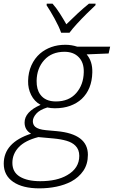

<svg xmlns="http://www.w3.org/2000/svg" viewBox="-59 -784 619 1044"><path d="M154.8 240.2Q64.5 240.2 12.9 205.1Q-38.6 169.9 -38.6 106Q-38.6 -8.8 109.9 -57.1Q74.7 -77.1 74.7 -117.7Q74.7 -175.8 161.6 -213.9Q127.9 -232.4 110.4 -267.6Q92.8 -302.7 93.8 -343.8Q94.7 -390.6 111.8 -428.7Q128.9 -466.8 159.2 -493.2Q185.5 -515.6 220.2 -528.1Q254.9 -540.5 296.4 -540.5Q329.6 -540.5 360.8 -530.3H540L531.7 -493.2L412.1 -488.3Q444.8 -450.2 442.9 -389.6Q440.9 -298.8 385.3 -246.1Q359.4 -222.2 322.8 -208.7Q286.1 -195.3 239.3 -195.3Q217.3 -195.3 198.2 -199.7Q155.8 -186.5 137.7 -165.3Q119.6 -144 119.6 -125Q119.6 -106.4 132.3 -94.7Q148.9 -80.1 190.9 -76.2L250.5 -70.8Q418.9 -55.2 418.9 57.6Q418.9 108.4 394.3 144.5Q369.6 180.7 328.1 203.1Q292.5 221.7 247.8 231Q203.1 240.2 154.8 240.2ZM245.1 -232.4Q315.4 -232.4 355.2 -277.6Q395 -322.8 396.5 -391.1Q397.9 -443.8 369.1 -473.1Q340.8 -502.4 291.5 -502.4Q222.2 -502.4 181.6 -457.5Q141.1 -412.6 140.1 -344.2Q139.6 -297.9 159.7 -270.5Q186.5 -232.4 245.1 -232.4ZM159.7 201.2Q250.5 201.2 306.2 168.5Q372.1 130.9 372.1 63.5Q372.1 28.8 350.6 7.8Q333.5 -9.3 303.5 -18.3Q273.4 -27.3 231 -31.2L149.4 -38.6Q77.1 -20 42.7 16.6Q8.3 53.2 8.3 101.6Q8.3 151.9 48.8 176.5Q89.4 201.2 159.7 201.2ZM273.4 -606Q261.7 -639.6 238 -682.4Q214.4 -725.1 194.3 -755.4L195.3 -764.2H226.6Q247.1 -741.2 266.6 -710.4Q286.1 -679.7 301.8 -651.9Q329.6 -679.7 362.3 -710Q395 -740.2 424.8 -764.2H460.9L460 -755.4Q439.9 -736.8 412.8 -710Q385.7 -683.1 360.1 -655.3Q334.5 -627.4 318.8 -606Z"/></svg>

Font: Open Sans Light
Style: Italic
Weight: 300
Italic angle: -12°
Designer: Monotype Design Team
Foundry: Monotype Imaging Inc.
Version: Version 3.003; ttfautohint (v1.8.4)